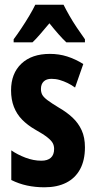

<svg xmlns="http://www.w3.org/2000/svg" viewBox="-20 -786 407 816"><path d="M341 -160Q341 -105 320.5 -67Q300 -29 261.5 -9.5Q223 10 169 10Q130 10 95 2.5Q60 -5 28 -21V-147Q54 -129 88 -116Q122 -103 156 -103Q182 -103 196 -115.5Q210 -128 210 -153Q210 -167 204 -178Q198 -189 181 -202.5Q164 -216 130 -235Q97 -254 74 -277.5Q51 -301 39 -332Q27 -363 27 -402Q27 -474 71 -515.5Q115 -557 192 -557Q231 -557 265.5 -546Q300 -535 334 -514L299 -414Q284 -425 267.5 -433Q251 -441 234 -446Q217 -451 199 -451Q177 -451 165.5 -439.5Q154 -428 154 -408Q154 -394 159.5 -383.5Q165 -373 181.5 -360.5Q198 -348 231 -328Q264 -309 288.5 -286Q313 -263 327 -232.5Q341 -202 341 -160ZM250 -766Q261 -744 275 -719.5Q289 -695 306 -669.5Q323 -644 341 -619V-606H262Q246 -621 228 -641.5Q210 -662 190 -687Q169 -662 150.5 -640.5Q132 -619 118 -606H38V-619Q53 -639 71 -666Q89 -693 105 -720Q121 -747 130 -766Z"/></svg>

Font: Noto Sans Display ExtraCondensed
Style: Bold
Weight: 700
Width: 2
Designer: Monotype Design Team
Foundry: Monotype Imaging Inc.
Version: Version 2.003